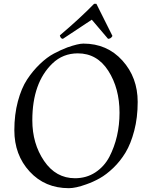

<svg xmlns="http://www.w3.org/2000/svg" viewBox="-20 -964 787 1004"><path d="M460 -861 309 -761Q303 -761 299 -765.5Q295 -770 293 -779Q399 -869 472 -944H484L568 -776Q560 -761 545 -761ZM700 -431Q700 -349 682 -280.5Q664 -212 636.5 -166.5Q609 -121 572.5 -86Q536 -51 501 -31.5Q466 -12 431 0Q376 20 340 20Q215 20 135 -67Q55 -154 55 -283Q55 -365 73.5 -434Q92 -503 121.5 -548Q151 -593 188.5 -629Q226 -665 262 -684Q298 -703 332 -716Q389 -736 416 -736Q540 -736 620 -647.5Q700 -559 700 -431ZM372 -32Q432 -32 478.5 -62.5Q525 -93 552 -144Q605 -247 605 -374.5Q605 -502 546.5 -593.5Q488 -685 387 -685Q309 -685 254 -632Q149 -531 149 -335Q149 -213 210.5 -122.5Q272 -32 372 -32Z"/></svg>

Font: Rosarivo
Style: Italic
Weight: 400
Version: Version 1.003